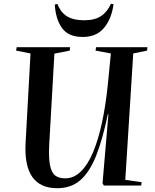

<svg xmlns="http://www.w3.org/2000/svg" viewBox="-20 -979 817 1013"><path d="M641 -30 727 -18 725 0H528L521 -12L552 -376H549Q522 -246 488 -159.5Q454 -73 405 -29.5Q356 14 282 14Q102 14 115 -225L141 -697L65 -712L68 -730H350L348 -712L267 -696L240 -222Q236 -149 243.5 -109Q251 -69 270.5 -53.5Q290 -38 324 -38Q370 -38 407 -74.5Q444 -111 471.5 -177Q499 -243 518 -331.5Q537 -420 548 -524L565 -697L484 -712L487 -730H758L756 -712L683 -697ZM283 -958Q301 -912 335 -892Q369 -872 424 -872Q480 -872 513.5 -894.5Q547 -917 565 -959L579 -957Q569 -880 529 -832Q489 -784 417 -784Q342 -784 308 -830Q274 -876 269 -955Z"/></svg>

Font: Literata 72pt SemiBold
Style: Italic
Weight: 600
Italic angle: -2°
Designer: Latin by Veronika Burian and Jose Scaglione. Greek by Irene Vlachou. Cyrillic by Vera Evstafieva
Foundry: TypeTogether
Version: Version 3.002